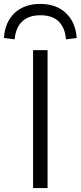

<svg xmlns="http://www.w3.org/2000/svg" viewBox="-46 -961 412 981"><path d="M123 0V-705H197V0ZM29 -760 -26 -767Q-20 -850 29.5 -895.5Q79 -941 160 -941Q241 -941 290.5 -894.5Q340 -848 346 -767L291 -760Q287 -817 255 -850Q223 -883 160 -883Q100 -883 67 -851Q34 -819 29 -760Z"/></svg>

Font: Nunito Sans 7pt SemiExpanded Light
Style: Regular
Weight: 300
Width: 6
Designer: Vernon Adams
Foundry: Vernon Adams
Version: Version 3.101;gftools[0.9.27]